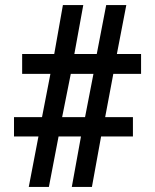

<svg xmlns="http://www.w3.org/2000/svg" viewBox="-20 -734 609 754"><path d="M93 0 131 -198H35V-274H145L178 -444H67V-522H193L227 -714H307L272 -522H360L397 -714H476L439 -522H534V-444H425L393 -274H502V-198H377L341 0H262L298 -198H210L172 0ZM224 -274H314L347 -444H258Z"/></svg>

Font: Noto Serif Black
Style: Regular
Weight: 900
Designer: Monotype Design Team
Foundry: Monotype Imaging Inc.
Version: Version 2.014; ttfautohint (v1.8.4.7-5d5b)